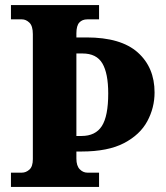

<svg xmlns="http://www.w3.org/2000/svg" viewBox="-20 -734 651 754"><path d="M23 0V-56H66Q82 -56 95.5 -68Q109 -80 109 -109V-600Q109 -632 95.5 -645Q82 -658 66 -658H23V-714H369V-658H323Q303 -658 291.5 -645.5Q280 -633 280 -603V-587H320Q455 -587 521 -528Q587 -469 587 -371Q587 -311 558.5 -258Q530 -205 467 -172Q404 -139 300 -139H280V-111Q280 -83 293 -69.5Q306 -56 323 -56H369V0ZM300 -200Q355 -200 380 -239Q405 -278 405 -367Q405 -446 382 -485Q359 -524 304 -524H280V-200Z"/></svg>

Font: Noto Serif SemiCondensed ExtraBold
Style: Regular
Weight: 800
Width: 4
Designer: Monotype Design Team
Foundry: Monotype Imaging Inc.
Version: Version 2.015